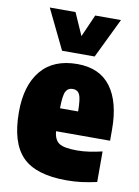

<svg xmlns="http://www.w3.org/2000/svg" viewBox="-90 -868 680 940"><g transform="rotate(10 249.5 -398.5)"><path d="M307 11Q154 11 87 -57.5Q20 -126 20 -278Q20 -411 81.8 -485Q143.5 -559 262 -559Q373 -559 428.5 -484.2Q484 -409.5 484 -272V-217H215.5Q219 -174.5 243.5 -158.2Q268 -142 332 -142Q363 -142 394.2 -146.8Q425.5 -151.5 457 -159V-7Q416.5 2 381.2 6.5Q346 11 307 11ZM261 -435Q237 -435 226.2 -415Q215.5 -395 215 -331H305Q304.5 -395 294.5 -415Q284.5 -435 261 -435ZM176 -610 80 -808H208L257 -697L306 -808H434L338 -610Z"/></g></svg>

Font: Encode Sans Cnd Black
Style: Regular
Weight: 900
Width: 3
Designer: Multiple Designers
Foundry: Impallari Type
Version: Version 3.002; ttfautohint (v1.8.3) -l 8 -r 50 -G 200 -x 14 